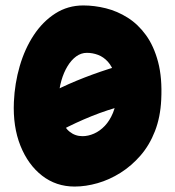

<svg xmlns="http://www.w3.org/2000/svg" viewBox="-20 -678 643 705"><path d="M254 7Q186 7 134.5 -33Q83 -73 55 -143Q27 -213 31 -304Q34 -372 52.5 -435.5Q71 -499 104 -549Q137 -599 183 -628.5Q229 -658 286 -658Q327 -658 369 -647.5Q411 -637 449 -613Q487 -589 516 -549Q545 -509 560.5 -450.5Q576 -392 572 -312Q569 -248 549 -196.5Q529 -145 496 -107Q463 -69 422.5 -43.5Q382 -18 338.5 -5.5Q295 7 254 7ZM92 -133 49 -266Q146 -334 261 -381.5Q376 -429 506 -460L556 -314Q432 -298 316.5 -251.5Q201 -205 92 -133ZM283 -178Q304 -178 325.5 -187.5Q347 -197 365 -216Q383 -235 395 -264Q407 -293 408 -332Q410 -375 401 -404.5Q392 -434 376 -451.5Q360 -469 340 -476.5Q320 -484 299 -484Q278 -484 260 -471Q242 -458 228 -435Q214 -412 205.5 -382.5Q197 -353 195 -319Q194 -275 204.5 -243Q215 -211 235.5 -194.5Q256 -178 283 -178Z"/></svg>

Font: Sour Gummy Black
Style: Regular
Weight: 900
Designer: Stefie Justprince
Foundry: Eifetstype
Version: Version 1.000